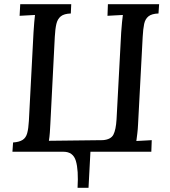

<svg xmlns="http://www.w3.org/2000/svg" viewBox="-20 -720 806 911"><path d="M348 171Q353 87 340 43.5Q327 0 281 0L282 -35L411 -36L400 171ZM735 -700 732 -656Q700 -655 684.5 -642.5Q669 -630 664 -606.5Q659 -583 657 -545L635 -129Q634 -107 631.5 -86.5Q629 -66 627 -51Q645 -52 665 -53Q685 -54 700 -55L698 0H39L42 -44Q71 -46 87 -56Q103 -66 109 -88Q115 -110 117 -146L139 -566Q141 -593 142.5 -614.5Q144 -636 146 -649Q129 -648 109 -647Q89 -646 73 -645L76 -700H318L316 -656Q284 -655 268.5 -642.5Q253 -630 247.5 -606.5Q242 -583 240 -545L219 -134Q218 -112 216.5 -91Q215 -70 212 -52L468 -55Q506 -58 518 -81Q530 -104 533 -154L555 -566Q557 -593 559 -614.5Q561 -636 563 -649Q545 -648 525 -647Q505 -646 490 -645L492 -700Z"/></svg>

Font: Lora Medium
Style: Italic
Weight: 500
Italic angle: -3°
Designer: Olga Karpushina, Alexei Vanyashin (Cyrillic)
Foundry: Cyreal
Version: Version 3.004